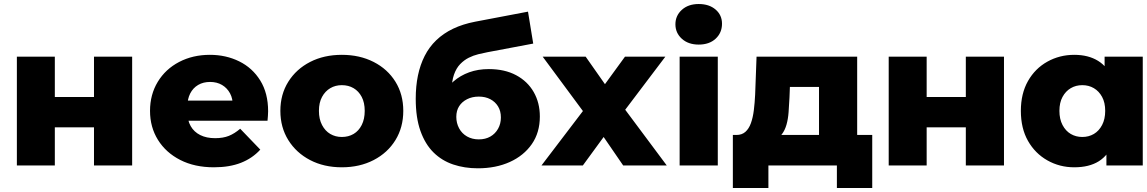

<svg xmlns="http://www.w3.org/2000/svg" viewBox="-20 -824 5710 956"><path d="M64 0V-542H253V-341H448V-542H638V0H448V-190H253V0Z M1045 9Q949 9 877.5 -27.5Q806 -64 766.5 -127.5Q727 -191 727 -272Q727 -353 765.5 -416.5Q804 -480 872 -515.5Q940 -551 1025 -551Q1105 -551 1171 -518.5Q1237 -486 1276 -423Q1315 -360 1315 -270Q1315 -260 1314 -247Q1313 -234 1312 -223H883V-323H1211L1139 -295Q1140 -332 1125.5 -359Q1111 -386 1085.5 -401Q1060 -416 1026 -416Q992 -416 966.5 -401Q941 -386 927 -358.5Q913 -331 913 -294V-265Q913 -225 929.5 -196Q946 -167 977 -151.5Q1008 -136 1051 -136Q1091 -136 1119.5 -147.5Q1148 -159 1176 -183L1276 -79Q1237 -36 1180 -13.5Q1123 9 1045 9Z M1682 9Q1593 9 1524 -27Q1455 -63 1415.5 -126.5Q1376 -190 1376 -272Q1376 -354 1415.5 -417Q1455 -480 1524 -515.5Q1593 -551 1682 -551Q1771 -551 1840.5 -515.5Q1910 -480 1949 -417Q1988 -354 1988 -272Q1988 -190 1949 -126.5Q1910 -63 1840.5 -27Q1771 9 1682 9ZM1682 -142Q1715 -142 1740.5 -157Q1766 -172 1781 -201.5Q1796 -231 1796 -272Q1796 -313 1781 -341.5Q1766 -370 1740.5 -385Q1715 -400 1682 -400Q1650 -400 1624.5 -385Q1599 -370 1583.5 -341.5Q1568 -313 1568 -272Q1568 -231 1583.5 -201.5Q1599 -172 1624.5 -157Q1650 -142 1682 -142Z M2359 14Q2293 14 2236.5 -5Q2180 -24 2138.5 -65Q2097 -106 2073.5 -172Q2050 -238 2050 -332Q2050 -395 2061 -448Q2072 -501 2094.5 -545.5Q2117 -590 2152.5 -624Q2188 -658 2236 -681Q2284 -704 2346 -716L2609 -766L2635 -607L2407 -564Q2386 -560 2361.5 -554Q2337 -548 2314 -536.5Q2291 -525 2271.5 -505Q2252 -485 2240.5 -452.5Q2229 -420 2229 -372Q2229 -358 2230.5 -349.5Q2232 -341 2233 -330.5Q2234 -320 2234 -299L2181 -348Q2205 -390 2238.5 -419Q2272 -448 2316 -464Q2360 -480 2414 -480Q2493 -480 2550 -449.5Q2607 -419 2637.5 -365.5Q2668 -312 2668 -244Q2668 -164 2628 -106.5Q2588 -49 2518.5 -17.5Q2449 14 2359 14ZM2364 -130Q2397 -130 2421.5 -144Q2446 -158 2460 -183Q2474 -208 2474 -239Q2474 -271 2460 -294Q2446 -317 2421.5 -330Q2397 -343 2364 -343Q2331 -343 2305.5 -330Q2280 -317 2266 -295Q2252 -273 2252 -242Q2252 -211 2266 -185Q2280 -159 2305.5 -144.5Q2331 -130 2364 -130Z M2676 0 2925 -327 2921 -219 2682 -542H2896L3030 -351L2950 -347L3092 -542H3293L3054 -226V-330L3300 0H3083L2943 -204L3023 -193L2882 0Z M3364 0V-542H3554V0ZM3459 -602Q3407 -602 3375 -631Q3343 -660 3343 -703Q3343 -746 3375 -775Q3407 -804 3459 -804Q3511 -804 3543 -776.5Q3575 -749 3575 -706Q3575 -661 3543.5 -631.5Q3512 -602 3459 -602Z M4058 -83V-391H3913L3911 -339Q3909 -300 3906.5 -265.5Q3904 -231 3896 -203Q3888 -175 3873 -155.5Q3858 -136 3833 -127L3647 -152Q3674 -152 3691.5 -167.5Q3709 -183 3719 -211Q3729 -239 3733.5 -275.5Q3738 -312 3740 -353L3747 -542H4248V-83ZM3629 112V-152H4323V112H4147V0H3806V112Z M4405 0V-542H4594V-341H4789V-542H4979V0H4789V-190H4594V0Z M5329 9Q5256 9 5195 -25.5Q5134 -60 5098.5 -122.5Q5063 -185 5063 -272Q5063 -358 5098.5 -420.5Q5134 -483 5195 -517Q5256 -551 5329 -551Q5399 -551 5447.5 -521Q5496 -491 5521.5 -429Q5547 -367 5547 -272Q5547 -175 5523 -113Q5499 -51 5451 -21Q5403 9 5329 9ZM5369 -142Q5401 -142 5426.5 -157Q5452 -172 5467.5 -201.5Q5483 -231 5483 -272Q5483 -313 5467.5 -341.5Q5452 -370 5426.5 -385Q5401 -400 5369 -400Q5337 -400 5311.5 -385Q5286 -370 5270.5 -341.5Q5255 -313 5255 -272Q5255 -231 5270.5 -201.5Q5286 -172 5311.5 -157Q5337 -142 5369 -142ZM5489 0V-93L5490 -272L5480 -451V-542H5670V0Z"/></svg>

Font: MOST Montserrat ExtraBold
Style: Regular
Weight: 800
Designer: Julieta Ulanovsky
Foundry: Julieta Ulanovsky
Version: Version 8.000;March 11, 2024;FontCreator 15.0.0.2926 64-bit